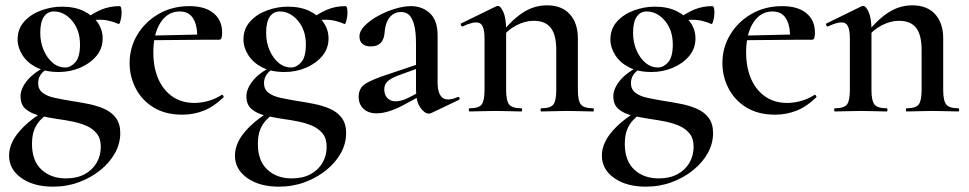

<svg xmlns="http://www.w3.org/2000/svg" viewBox="-20 -418 3633 720"><path d="M179 282Q106 282 60 249.5Q14 217 14 165Q14 140 26.5 113.5Q39 87 68.5 57.5Q98 28 151 -5L161 6Q146 17 131.5 32Q117 47 108.5 68.5Q100 90 100 122Q100 185 135.5 218Q171 251 227 251Q268 251 297 235.5Q326 220 342 193Q358 166 358 133Q358 102 343.5 83.5Q329 65 305.5 54.5Q282 44 253 38Q224 32 194 28Q160 23 128.5 15.5Q97 8 77 -8.5Q57 -25 57 -57Q57 -85 81 -115Q105 -145 153 -169L161 -162Q142 -152 132.5 -138Q123 -124 123 -106Q123 -83 140 -70Q157 -57 185.5 -51Q214 -45 244 -40Q277 -35 310 -28.5Q343 -22 370.5 -10Q398 2 414.5 24Q431 46 431 81Q431 120 411.5 155.5Q392 191 357 219.5Q322 248 276.5 265Q231 282 179 282ZM200 -148Q150 -148 116 -165.5Q82 -183 64 -211.5Q46 -240 46 -270Q46 -310 71 -337.5Q96 -365 134.5 -379Q173 -393 212 -393Q261 -393 295 -376Q329 -359 347 -332.5Q365 -306 365 -274Q365 -236 341.5 -208Q318 -180 280.5 -164Q243 -148 200 -148ZM225 -165Q245 -165 262.5 -184.5Q280 -204 280 -251Q280 -305 250.5 -340Q221 -375 182 -375Q158 -375 144.5 -355Q131 -335 131 -295Q131 -260 143.5 -230.5Q156 -201 177 -183Q198 -165 225 -165ZM299 -315 300 -347Q331 -370 361.5 -382.5Q392 -395 428 -395Q433 -395 434.5 -387.5Q436 -380 436 -369Q436 -356 432 -341Q428 -326 425 -328Q409 -335 391 -339.5Q373 -344 353 -344Q342 -344 330 -342.5Q318 -341 305 -337Z M664 12Q600 12 556 -15Q512 -42 489 -86.5Q466 -131 466 -181Q466 -240 495.5 -288.5Q525 -337 575.5 -366Q626 -395 690 -395Q749 -395 781 -368.5Q813 -342 813 -296Q813 -285 811 -277Q809 -269 802 -269H719Q722 -317 706 -346Q690 -375 654 -375Q609 -375 582 -333.5Q555 -292 555 -222Q555 -165 573.5 -122.5Q592 -80 626.5 -56Q661 -32 709 -32Q734 -32 761 -39.5Q788 -47 811 -62Q813 -64 816.5 -60Q820 -56 818 -53Q782 -18 744 -3Q706 12 664 12ZM526 -267 525 -284 747 -289V-269Z M1026 282Q953 282 907 249.5Q861 217 861 165Q861 140 873.5 113.5Q886 87 915.5 57.5Q945 28 998 -5L1008 6Q993 17 978.5 32Q964 47 955.5 68.5Q947 90 947 122Q947 185 982.5 218Q1018 251 1074 251Q1115 251 1144 235.5Q1173 220 1189 193Q1205 166 1205 133Q1205 102 1190.5 83.5Q1176 65 1152.5 54.5Q1129 44 1100 38Q1071 32 1041 28Q1007 23 975.5 15.5Q944 8 924 -8.5Q904 -25 904 -57Q904 -85 928 -115Q952 -145 1000 -169L1008 -162Q989 -152 979.5 -138Q970 -124 970 -106Q970 -83 987 -70Q1004 -57 1032.5 -51Q1061 -45 1091 -40Q1124 -35 1157 -28.5Q1190 -22 1217.5 -10Q1245 2 1261.5 24Q1278 46 1278 81Q1278 120 1258.5 155.5Q1239 191 1204 219.5Q1169 248 1123.5 265Q1078 282 1026 282ZM1047 -148Q997 -148 963 -165.5Q929 -183 911 -211.5Q893 -240 893 -270Q893 -310 918 -337.5Q943 -365 981.5 -379Q1020 -393 1059 -393Q1108 -393 1142 -376Q1176 -359 1194 -332.5Q1212 -306 1212 -274Q1212 -236 1188.5 -208Q1165 -180 1127.5 -164Q1090 -148 1047 -148ZM1072 -165Q1092 -165 1109.5 -184.5Q1127 -204 1127 -251Q1127 -305 1097.5 -340Q1068 -375 1029 -375Q1005 -375 991.5 -355Q978 -335 978 -295Q978 -260 990.5 -230.5Q1003 -201 1024 -183Q1045 -165 1072 -165ZM1146 -315 1147 -347Q1178 -370 1208.5 -382.5Q1239 -395 1275 -395Q1280 -395 1281.5 -387.5Q1283 -380 1283 -369Q1283 -356 1279 -341Q1275 -326 1272 -328Q1256 -335 1238 -339.5Q1220 -344 1200 -344Q1189 -344 1177 -342.5Q1165 -341 1152 -337Z M1597 6Q1593 8 1588 8Q1572 8 1556 -15Q1540 -38 1540 -82V-255Q1540 -297 1533.5 -323Q1527 -349 1515 -361Q1503 -373 1484 -373Q1466 -373 1452.5 -363.5Q1439 -354 1431.5 -337Q1424 -320 1422 -294Q1420 -270 1407.5 -257Q1395 -244 1371 -244Q1349 -244 1338.5 -254Q1328 -264 1328 -281Q1328 -302 1348 -322Q1368 -342 1398 -358.5Q1428 -375 1461 -385Q1494 -395 1521 -395Q1563 -395 1592 -368.5Q1621 -342 1621 -285V-108Q1621 -77 1631 -61Q1641 -45 1660 -45Q1676 -45 1696 -54Q1701 -56 1703 -50.5Q1705 -45 1700 -43ZM1392 7Q1361 7 1343 -10Q1325 -27 1325 -55Q1325 -88 1350.5 -104Q1376 -120 1431 -138L1550 -178L1553 -164L1468 -133Q1443 -123 1432 -111.5Q1421 -100 1421 -83Q1421 -62 1433 -50Q1445 -38 1463 -38Q1472 -38 1484.5 -41Q1497 -44 1511 -51L1576 -85L1578 -70L1491 -23Q1465 -9 1439.5 -1Q1414 7 1392 7Z M2010 0Q2007 0 2007 -6Q2007 -12 2010 -12Q2044 -12 2055 -26Q2066 -40 2066 -81V-231Q2066 -287 2045.5 -313.5Q2025 -340 1981 -340Q1949 -340 1915.5 -322.5Q1882 -305 1860 -274L1855 -286Q1894 -339 1937.5 -368.5Q1981 -398 2031 -398Q2087 -398 2117 -364.5Q2147 -331 2147 -274V-81Q2147 -40 2158.5 -26Q2170 -12 2204 -12Q2207 -12 2207 -6Q2207 0 2204 0Q2185 0 2160 -1Q2135 -2 2107 -2Q2080 -2 2054.5 -1Q2029 0 2010 0ZM1741 0Q1738 0 1738 -6Q1738 -12 1741 -12Q1775 -12 1786 -26Q1797 -40 1797 -81V-272Q1797 -304 1790 -319Q1783 -334 1765 -334Q1756 -334 1743 -330Q1730 -326 1715 -319Q1711 -318 1708.5 -323.5Q1706 -329 1709 -330L1840 -394Q1845 -396 1847 -396Q1857 -396 1867.5 -373Q1878 -350 1878 -306V-81Q1878 -40 1889.5 -26Q1901 -12 1935 -12Q1938 -12 1938 -6Q1938 0 1935 0Q1916 0 1891 -1Q1866 -2 1838 -2Q1811 -2 1785.5 -1Q1760 0 1741 0Z M2402 282Q2329 282 2283 249.5Q2237 217 2237 165Q2237 140 2249.5 113.5Q2262 87 2291.5 57.5Q2321 28 2374 -5L2384 6Q2369 17 2354.5 32Q2340 47 2331.5 68.5Q2323 90 2323 122Q2323 185 2358.5 218Q2394 251 2450 251Q2491 251 2520 235.5Q2549 220 2565 193Q2581 166 2581 133Q2581 102 2566.5 83.5Q2552 65 2528.5 54.5Q2505 44 2476 38Q2447 32 2417 28Q2383 23 2351.5 15.5Q2320 8 2300 -8.5Q2280 -25 2280 -57Q2280 -85 2304 -115Q2328 -145 2376 -169L2384 -162Q2365 -152 2355.5 -138Q2346 -124 2346 -106Q2346 -83 2363 -70Q2380 -57 2408.5 -51Q2437 -45 2467 -40Q2500 -35 2533 -28.5Q2566 -22 2593.5 -10Q2621 2 2637.5 24Q2654 46 2654 81Q2654 120 2634.5 155.5Q2615 191 2580 219.5Q2545 248 2499.5 265Q2454 282 2402 282ZM2423 -148Q2373 -148 2339 -165.5Q2305 -183 2287 -211.5Q2269 -240 2269 -270Q2269 -310 2294 -337.5Q2319 -365 2357.5 -379Q2396 -393 2435 -393Q2484 -393 2518 -376Q2552 -359 2570 -332.5Q2588 -306 2588 -274Q2588 -236 2564.5 -208Q2541 -180 2503.5 -164Q2466 -148 2423 -148ZM2448 -165Q2468 -165 2485.5 -184.5Q2503 -204 2503 -251Q2503 -305 2473.5 -340Q2444 -375 2405 -375Q2381 -375 2367.5 -355Q2354 -335 2354 -295Q2354 -260 2366.5 -230.5Q2379 -201 2400 -183Q2421 -165 2448 -165ZM2522 -315 2523 -347Q2554 -370 2584.5 -382.5Q2615 -395 2651 -395Q2656 -395 2657.5 -387.5Q2659 -380 2659 -369Q2659 -356 2655 -341Q2651 -326 2648 -328Q2632 -335 2614 -339.5Q2596 -344 2576 -344Q2565 -344 2553 -342.5Q2541 -341 2528 -337Z M2887 12Q2823 12 2779 -15Q2735 -42 2712 -86.5Q2689 -131 2689 -181Q2689 -240 2718.5 -288.5Q2748 -337 2798.5 -366Q2849 -395 2913 -395Q2972 -395 3004 -368.5Q3036 -342 3036 -296Q3036 -285 3034 -277Q3032 -269 3025 -269H2942Q2945 -317 2929 -346Q2913 -375 2877 -375Q2832 -375 2805 -333.5Q2778 -292 2778 -222Q2778 -165 2796.5 -122.5Q2815 -80 2849.5 -56Q2884 -32 2932 -32Q2957 -32 2984 -39.5Q3011 -47 3034 -62Q3036 -64 3039.5 -60Q3043 -56 3041 -53Q3005 -18 2967 -3Q2929 12 2887 12ZM2749 -267 2748 -284 2970 -289V-269Z M3380 0Q3377 0 3377 -6Q3377 -12 3380 -12Q3414 -12 3425 -26Q3436 -40 3436 -81V-231Q3436 -287 3415.5 -313.5Q3395 -340 3351 -340Q3319 -340 3285.5 -322.5Q3252 -305 3230 -274L3225 -286Q3264 -339 3307.5 -368.5Q3351 -398 3401 -398Q3457 -398 3487 -364.5Q3517 -331 3517 -274V-81Q3517 -40 3528.5 -26Q3540 -12 3574 -12Q3577 -12 3577 -6Q3577 0 3574 0Q3555 0 3530 -1Q3505 -2 3477 -2Q3450 -2 3424.5 -1Q3399 0 3380 0ZM3111 0Q3108 0 3108 -6Q3108 -12 3111 -12Q3145 -12 3156 -26Q3167 -40 3167 -81V-272Q3167 -304 3160 -319Q3153 -334 3135 -334Q3126 -334 3113 -330Q3100 -326 3085 -319Q3081 -318 3078.5 -323.5Q3076 -329 3079 -330L3210 -394Q3215 -396 3217 -396Q3227 -396 3237.5 -373Q3248 -350 3248 -306V-81Q3248 -40 3259.5 -26Q3271 -12 3305 -12Q3308 -12 3308 -6Q3308 0 3305 0Q3286 0 3261 -1Q3236 -2 3208 -2Q3181 -2 3155.5 -1Q3130 0 3111 0Z"/></svg>

Font: Cormorant Light SemiBold
Style: Regular
Weight: 600
Version: Version 4.000